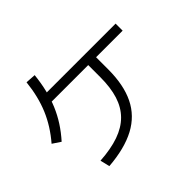

<svg xmlns="http://www.w3.org/2000/svg" viewBox="-175 -1052 1349 1349"><g transform="rotate(-45 500.0 -377.0)"><path d="M201 -34Q311 -41 389.5 -68.5Q468 -96 518 -146.5Q568 -197 591.5 -272Q615 -347 615 -450V-607H693V-450Q693 -295 642.5 -191.5Q592 -88 487 -32Q382 24 218 37ZM42 -361Q122 -454 165.5 -557Q209 -660 223 -791L299 -786Q284 -642 237 -530.5Q190 -419 102 -321ZM221 -570V-640H957V-570Z"/></g></svg>

Font: M PLUS 1
Style: Regular
Weight: 400
Designer: Coji Morishita
Foundry: UNDERFOREST DESIGN
Version: Version 1.001